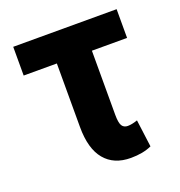

<svg xmlns="http://www.w3.org/2000/svg" viewBox="-104 -616 668 714"><g transform="rotate(-20 230.0 -259.0)"><path d="M434.1 -414.6H294.9V-161.1Q294.9 -129.4 302.2 -117.7Q309.6 -106 324.7 -106Q341.3 -106 363.8 -113.8L377.9 -5.9Q343.8 9.8 295.4 9.8Q228.5 9.8 192.4 -33.7Q156.2 -77.1 156.2 -163.1V-414.6H24.9V-528.3H434.1Z"/></g></svg>

Font: Roboto Condensed
Style: Bold
Weight: 700
Designer: Google
Version: Version 2.134; 2016